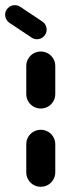

<svg xmlns="http://www.w3.org/2000/svg" viewBox="-60 -716 273 736"><path d="M96.3 0Q81.1 0 68.3 -7.4Q55.6 -14.8 48.1 -27.6Q40.7 -40.4 40.7 -55.6V-163Q40.7 -178.1 48.1 -190.9Q55.6 -203.7 68.3 -211.1Q81.1 -218.5 96.3 -218.5Q111.5 -218.5 124.3 -211.1Q137 -203.7 144.4 -190.9Q151.9 -178.1 151.9 -163V-55.6Q151.9 -40.4 144.4 -27.6Q137 -14.8 124.3 -7.4Q111.5 0 96.3 0ZM96.3 -300Q81.1 -300 68.3 -307.4Q55.6 -314.8 48.1 -327.6Q40.7 -340.4 40.7 -355.6V-463Q40.7 -478.1 48.1 -490.9Q55.6 -503.7 68.3 -511.1Q81.1 -518.5 96.3 -518.5Q111.5 -518.5 124.3 -511.1Q137 -503.7 144.4 -490.9Q151.9 -478.1 151.9 -463V-355.6Q151.9 -340.4 144.4 -327.6Q137 -314.8 124.3 -307.4Q111.5 -300 96.3 -300ZM-40.4 -659.3Q-40.4 -674.4 -29.4 -685.4Q-18.5 -696.3 -3.3 -696.3Q8.1 -696.3 17.4 -690L103 -633Q110.4 -627.8 114.6 -619.8Q118.9 -611.9 118.9 -602.6Q118.9 -587.4 108 -576.5Q97 -565.6 81.9 -565.6Q70.4 -565.6 61.1 -571.9L-24.4 -628.9Q-31.9 -634.1 -36.1 -642Q-40.4 -650 -40.4 -659.3Z"/></svg>

Font: 26F Galaxy Sans
Style: Regular
Weight: 400
Designer: C₂₉H₂₅N₃O₅
Version: Version 1.100;FEAKit 1.0